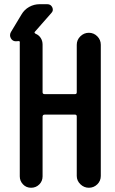

<svg xmlns="http://www.w3.org/2000/svg" viewBox="-20 -885 540 905"><path d="M54.7 -690.4Q39.1 -690.4 31.2 -704.6Q23.4 -718.8 31.2 -733.4L81.1 -816.4Q94.7 -839.8 117.7 -852.5Q140.6 -865.2 167 -865.2H203.1Q219.7 -865.2 226.6 -850.1Q233.4 -835 221.7 -823.2L144.5 -735.4Q139.6 -730.5 148.4 -725.6Q163.1 -719.7 171.9 -706.1Q180.7 -692.4 180.7 -674.8V-450.2Q180.7 -441.4 190.4 -441.4H334Q341.8 -441.4 341.8 -450.2V-673.8Q341.8 -697.3 358.9 -713.9Q376 -730.5 398.9 -730.5Q421.9 -730.5 438.5 -713.9Q455.1 -697.3 455.1 -673.8V-55.7Q455.1 -32.2 438.5 -16.1Q421.9 0 398.9 0Q376 0 358.9 -16.6Q341.8 -33.2 341.8 -55.7V-335.9Q341.8 -344.7 334 -344.7H190.4Q181.6 -344.7 180.7 -335.9V-53.7Q180.7 -31.2 165 -15.6Q149.4 0 126.5 0Q103.5 0 88.4 -16.1Q73.2 -32.2 73.2 -53.7V-674.8V-683.6Q75.2 -690.4 68.4 -691.4Q63.5 -690.4 54.7 -690.4Z"/></svg>

Font: Rounded Mgen+ 2m medium
Style: Regular
Weight: 500
Designer: [Source Han Sans]
Ryoko NISHIZUKA  (kana & ideographs); Paul D. Hunt (Latin, Greek & Cyrillic); Wenlong ZHANG  (bopomofo
Version: Version 1.059.20150602